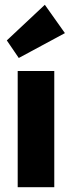

<svg xmlns="http://www.w3.org/2000/svg" viewBox="-20 -783 301 803"><path d="M54 0V-486H207V0ZM58.5 -540.5 8.5 -614 167.5 -763 251.5 -644.5Z"/></svg>

Font: Outfit Thin
Style: Regular
Weight: 100
Designer: Rodrigo Fuenzalida
Foundry: fragTYPE
Version: Version 1.000